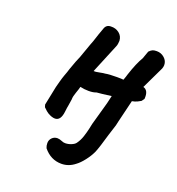

<svg xmlns="http://www.w3.org/2000/svg" viewBox="-108 -491 685 743"><g transform="rotate(20 234.5 -119.5)"><path d="M469 -332Q469 -325 466 -317L422 -225Q445 -219 442 -183L434 -172Q431 -170 421 -165Q411 -160 399 -158L377 -67Q377 -65 373 -49L359 -5Q343 51 334 73Q325 93 309.5 113Q294 133 280 143Q255 163 225 163Q181 163 151 126Q147 117 147 106Q147 93 156 84Q165 75 178 75Q186 75 198 80Q204 83 212 83Q224 83 236.5 78Q249 73 254 66Q265 51 271 32.5Q277 14 280.5 -2Q284 -18 285 -23L306 -98Q311 -113 319 -150Q276 -144 259 -143Q247 -138 228 -138Q209 -138 193 -142Q191 -133 184.5 -115Q178 -97 178 -86V-85L174 -59Q172 -50 170 -32Q168 -13 161 -3Q154 7 142 7Q129 7 112 -3Q105 -7 91 -21L88 -31L104 -109Q106 -117 110.5 -133.5Q115 -150 119 -161Q126 -179 130 -193Q144 -233 152 -250L173 -309Q177 -317 190 -358L199 -383Q205 -402 224 -402Q244 -403 258.5 -391.5Q273 -380 274 -361Q274 -358 273 -350Q272 -342 270 -338L220 -217Q226 -216 243 -219.5Q260 -223 266 -223Q280 -226 313 -226Q333 -226 340 -225Q346 -241 348 -249Q365 -301 382 -329Q383 -332 386 -340.5Q389 -349 393 -360Q401 -368 407 -370.5Q413 -373 424 -373Q442 -373 455.5 -361Q469 -349 469 -332Z"/></g></svg>

Font: Caveat
Style: Bold
Weight: 700
Designer: Pablo Impallari
Foundry: Pablo Impallari
Version: Version 1.500; ttfautohint (v1.6)